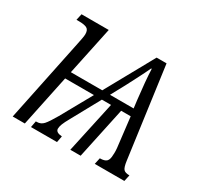

<svg xmlns="http://www.w3.org/2000/svg" viewBox="-119 -687 874 837"><g transform="rotate(30 318.5 -268.0)"><path d="M118 -415Q122 -434 124.5 -447.5Q127 -461 127 -469Q127 -491 114 -497.5Q101 -504 75 -504H62L69 -536H206L155 -294H313L447 -536H497L559 -81Q563 -51 571 -41.5Q579 -32 601 -32L594 0H445L452 -32Q476 -32 485.5 -41.5Q495 -51 495 -75Q496 -82 495.5 -95Q495 -108 493 -122L477 -258H429L374 0H322L378 -258H332L253 -114Q240 -91 234.5 -77Q229 -63 229 -52Q230 -34 261 -32L255 0H124L130 -32H135Q155 -32 168.5 -47Q182 -62 205 -102L292 -258H147L93 0H32ZM352 -294H471L466 -334Q461 -376 457.5 -415.5Q454 -455 453 -483H450Q436 -453 422.5 -427Q409 -401 392 -368Z"/></g></svg>

Font: Noto Serif Condensed Light
Style: Italic
Weight: 300
Width: 3
Italic angle: -12°
Designer: Monotype Design Team
Foundry: Monotype Imaging Inc.
Version: Version 2.014; ttfautohint (v1.8.4.7-5d5b)